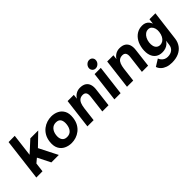

<svg xmlns="http://www.w3.org/2000/svg" viewBox="111 -1775 3059 3059"><g transform="rotate(-45 1640.0 -246.0)"><path d="M160 -116 97 -210 423 -508H601L335 -251L309 -241ZM49 1 136 -711 276 -712 189 0ZM389 0 248 -280 379 -351 557 0Z M838 12Q770 12 712 -16Q654 -44 623.5 -103Q593 -162 604 -254Q613 -324 642.5 -374Q672 -424 714.5 -456.5Q757 -489 806.5 -504.5Q856 -520 904 -520Q973 -520 1030 -492Q1087 -464 1117.5 -405.5Q1148 -347 1136 -254Q1127 -185 1098.5 -135Q1070 -85 1027.5 -52Q985 -19 936 -3.5Q887 12 838 12ZM853 -108Q914 -108 948 -147.5Q982 -187 990 -254Q998 -320 974.5 -360Q951 -400 889 -400Q831 -400 794.5 -360Q758 -320 750 -254Q742 -187 768.5 -147.5Q795 -108 853 -108Z M1201 0 1263 -508H1403L1394 -430Q1404 -448 1420 -464.5Q1436 -481 1456 -493.5Q1476 -506 1500 -513Q1524 -520 1549 -520Q1616 -520 1655 -494Q1694 -468 1708.5 -421.5Q1723 -375 1715 -315L1677 0H1537L1573 -296Q1580 -352 1562.5 -380Q1545 -408 1502 -408Q1461 -408 1434 -388.5Q1407 -369 1392 -331Q1377 -293 1370 -239L1341 0Z M1947 -559Q1913 -559 1891.5 -584.5Q1870 -610 1874 -644Q1879 -679 1906.5 -704Q1934 -729 1968 -729Q2004 -729 2025.5 -704Q2047 -679 2042 -644Q2038 -610 2010.5 -584.5Q1983 -559 1947 -559ZM1809 0 1871 -508H2011L1949 0Z M2093 0 2155 -508H2295L2286 -430Q2296 -448 2312 -464.5Q2328 -481 2348 -493.5Q2368 -506 2392 -513Q2416 -520 2441 -520Q2508 -520 2547 -494Q2586 -468 2600.5 -421.5Q2615 -375 2607 -315L2569 0H2429L2465 -296Q2472 -352 2454.5 -380Q2437 -408 2394 -408Q2353 -408 2326 -388.5Q2299 -369 2284 -331Q2269 -293 2262 -239L2233 0Z M3042 0 3052 -79Q3037 -52 3012.5 -31.5Q2988 -11 2955 0.5Q2922 12 2880 12Q2815 12 2770 -20Q2725 -52 2705.5 -111.5Q2686 -171 2696 -253Q2707 -337 2742.5 -396.5Q2778 -456 2831.5 -488Q2885 -520 2951 -520Q2993 -520 3021.5 -506Q3050 -492 3068 -469.5Q3086 -447 3096 -419L3107 -508H3241L3178 0Q3169 71 3131 124.5Q3093 178 3028.5 207.5Q2964 237 2873 237Q2813 237 2765 219.5Q2717 202 2685.5 171.5Q2654 141 2642 102L2759 29Q2767 52 2785 74Q2803 96 2830 109.5Q2857 123 2890 123Q2954 123 2994.5 91.5Q3035 60 3042 0ZM2941 -96Q2975 -97 3003 -116Q3031 -135 3049.5 -170.5Q3068 -206 3074 -253Q3080 -297 3069.5 -332.5Q3059 -368 3036 -389Q3013 -410 2979 -410Q2943 -410 2914 -389Q2885 -368 2866.5 -332.5Q2848 -297 2842 -253Q2836 -205 2846 -169.5Q2856 -134 2880.5 -115Q2905 -96 2941 -96Z"/></g></svg>

Font: Inclusive Sans
Style: Bold Italic
Weight: 700
Italic angle: -7°
Designer: Olivia King
Foundry: Olivia King
Version: Version 2.004